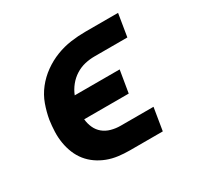

<svg xmlns="http://www.w3.org/2000/svg" viewBox="-120 -672 839 814"><g transform="rotate(-30 300.0 -265.0)"><path d="M297 0Q270 0 242.5 -3.5Q215 -7 190 -16.5Q165 -26 143.5 -41Q122 -56 106 -76Q90 -96 80 -120.5Q70 -145 65.5 -172Q61 -199 62 -227Q63 -255 67 -283Q73 -318 85.5 -353Q98 -388 121.5 -418Q145 -448 176.5 -470.5Q208 -493 243 -506.5Q278 -520 314 -525Q350 -530 385 -530H546L528 -420H367Q343 -420 319.5 -414.5Q296 -409 274.5 -395.5Q253 -382 237 -362Q221 -342 212 -319H432L414 -211H196Q198 -189 207 -169Q216 -149 232.5 -135.5Q249 -122 271 -116Q293 -110 316 -110H477L459 0Z"/></g></svg>

Font: Iosevka Curly Slab XBdEx
Style: Italic
Weight: 800
Width: 7
Italic angle: -9°
Monospace: yes
Designer: Belleve Invis
Foundry: Belleve Invis
Version: Version 11.1.0; ttfautohint (v1.8.3)